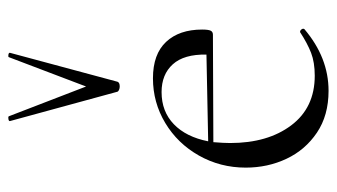

<svg xmlns="http://www.w3.org/2000/svg" viewBox="-188 -582 782 445"><g transform="rotate(-90 202.5 -359.0)"><path d="M352 -54Q355 -54 357.5 -50.5Q360 -47 358 -44Q292 12 215 12Q158 12 118 -15Q78 -42 57.5 -85.5Q37 -129 37 -180Q37 -239 65 -288.5Q93 -338 140.5 -366.5Q188 -395 244 -395Q300 -395 328.5 -364.5Q357 -334 357 -281Q357 -267 354.5 -261.5Q352 -256 345 -256L96 -255Q94 -231 94 -216Q94 -129 135 -74.5Q176 -20 250 -20Q281 -20 303 -28.5Q325 -37 351 -54ZM98 -267 299 -271Q300 -323 276.5 -349Q253 -375 212 -375Q167 -375 137.5 -346.5Q108 -318 98 -267ZM156 -729 225 -550 293 -729Q294 -731 299 -730Q304 -729 303 -726L236 -477Q234 -472 225 -472Q221 -472 217.5 -473.5Q214 -475 213 -477L145 -726Q144 -729 149.5 -730Q155 -731 156 -729Z"/></g></svg>

Font: Cormorant Garamond Light
Style: Regular
Weight: 300
Designer: Christian Thalmann (Catharsis Fonts)
Version: Version 3.000